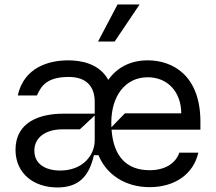

<svg xmlns="http://www.w3.org/2000/svg" viewBox="-20 -821 960 854"><path d="M502.8 -801.1 416.2 -636.4H490.1L600.9 -801.1ZM871.4 -279.8C871.4 -483 750.7 -552.6 637.1 -552.6C559.7 -552.6 500.4 -520.6 461.6 -465.6C420.5 -541.2 335.2 -552.6 283.4 -552.6C201 -552.6 87.4 -524.1 58.9 -396.3H144.2C162.6 -436.1 185.4 -478.7 286.2 -478.7C362.9 -478.7 401.3 -437.5 401.3 -367.9V-315.3H260.7C159.1 -315.3 49 -279.8 49 -154.8C49 -48.3 131.4 12.8 235.1 12.8C330.3 12.8 376.4 -36.9 397.7 -130.7H418.3C451.3 -48.3 533 11.4 645.6 11.4C756.4 11.4 840.2 -45.5 862.2 -142H777.7C760.7 -92.3 711.3 -63.9 645.6 -63.9C543.3 -63.9 484.7 -125 476.2 -244.3H871.4ZM475.5 -255C475.1 -261.7 475.1 -268.5 475.1 -275.6C475.1 -393.5 536.9 -477.3 637.1 -477.3C728 -477.3 786.2 -409.1 786.2 -316.8H535.5ZM401.3 -197.4C401.3 -129.3 347.3 -62.5 247.9 -62.5C181.1 -62.5 132.8 -92.3 132.8 -150.6C132.8 -214.5 190.3 -245.7 256.4 -245.7H335.2L401.3 -307.5Z"/></svg>

Font: Riot Sans 2.0
Style: Regular
Weight: 400
Designer: Rasmus Andersson
Foundry: rsms
Version: Version 3.006;hotconv 1.0.109;makeotfexe 2.5.65596